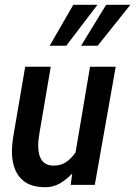

<svg xmlns="http://www.w3.org/2000/svg" viewBox="-20 -774 566 804"><path d="M169 10Q99 10 64.5 -29.8Q30 -69.5 30 -139.5Q30 -156 32 -175.2Q34 -194.5 37.5 -213.5L85.5 -494.5H192.5L146.5 -224.5Q144 -209 142 -194Q140 -179 140 -164Q140 -80.5 205.5 -80.5Q234 -80.5 256 -94.8Q278 -109 296.5 -136L357 -494.5H464.5L377 0H276L282.5 -47.5Q258 -22 230.8 -6Q203.5 10 169 10ZM188 -582.5 287 -754H388L257.5 -582.5ZM319.5 -582.5 424.5 -754H526L389 -582.5Z"/></svg>

Font: Cabin Condensed SemiBold
Style: Italic
Weight: 600
Width: 3
Italic angle: -10°
Designer: Pablo Impallari
Foundry: Pablo Impallari. http://www.impallari.com Igino Marini. http://www.ikern.com
Version: Version 3.001; ttfautohint (v1.8.3)